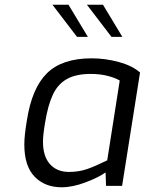

<svg xmlns="http://www.w3.org/2000/svg" viewBox="-20 -787 613 813"><path d="M83 -175Q83 -214 94 -278Q115 -414 179 -477Q243 -540 368 -540Q426 -540 483 -524.5Q540 -509 573 -480L497 0H429L427 -57Q400 -37 344 -15.5Q288 6 241 6Q170 6 126.5 -39Q83 -84 83 -175ZM434 -108 487 -446Q469 -457 436.5 -465.5Q404 -474 364 -474Q302 -474 263.5 -452.5Q225 -431 204 -386.5Q183 -342 171 -268Q162 -216 162 -187Q162 -125 191.5 -92Q221 -59 272 -59Q314 -59 348.5 -71Q383 -83 434 -108ZM202 -767H270L352 -631H306ZM348 -767H416L498 -631H452Z"/></svg>

Font: Exo
Style: Italic
Weight: 400
Italic angle: -9°
Designer: Natanael Gama
Foundry: Natanael Gama
Version: Version 1.500; ttfautohint (v1.6)